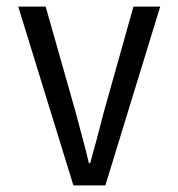

<svg xmlns="http://www.w3.org/2000/svg" viewBox="-20 -561 540 581"><path d="M202.1 0 35.2 -541H118.2L208 -224.6Q211.9 -209 227.1 -153.3Q242.2 -97.7 249 -67.4H252.9Q255.9 -77.1 271.5 -135.3Q287.1 -193.4 294.9 -224.6L383.8 -541H464.8L298.8 0Z"/></svg>

Font: Gen Shin Gothic Monospace Normal
Style: Regular
Weight: 350
Designer: [Source Han Sans]
Ryoko NISHIZUKA  (kana & ideographs); Paul D. Hunt (Latin, Greek & Cyrillic); Wenlong ZHANG  (bopomofo
Version: Version 1.002.20150607